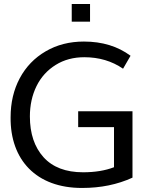

<svg xmlns="http://www.w3.org/2000/svg" viewBox="-20 -932 786 963"><path d="M431.6 -823.2V-912.1H339.8V-823.2ZM392.6 10.7C484.9 10.7 568.8 -6.3 644.5 -41V-374H372.1V-294.4H551.8V-93.3C507.3 -76.2 455.6 -67.9 396.5 -67.9C310.1 -67.9 243.7 -93.3 198.2 -143.6C152.8 -194.3 129.9 -262.2 129.9 -347.7C129.9 -404.3 141.1 -455.1 163.1 -500C185.5 -545.4 217.8 -580.6 259.3 -606.4C300.8 -632.3 348.6 -645 402.8 -645C476.1 -645 541 -626 597.2 -587.4L634.8 -652.3C570.8 -699.7 493.2 -723.6 400.9 -723.6C329.1 -723.6 265.6 -707.5 209.5 -674.8C153.3 -642.1 109.9 -597.2 79.1 -539.6C48.3 -481.9 33.2 -416.5 33.2 -343.8C30.8 -130.9 161.6 11.7 392.6 10.7Z"/></svg>

Font: Ride
Style: Regular
Weight: 400
Version: Version 3.000